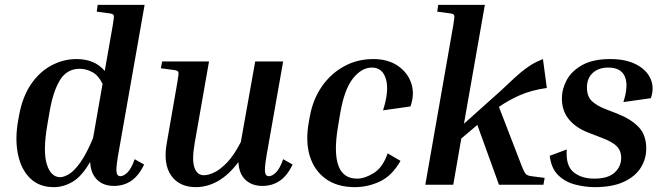

<svg xmlns="http://www.w3.org/2000/svg" viewBox="-20 -760 2736 790"><path d="M449 5Q405 5 379 -21Q353 -47 351 -94Q317 -35 279.5 -12.5Q242 10 201 10Q141 10 103.5 -27Q66 -64 53.5 -127Q41 -190 55 -266L59 -288Q73 -363 108 -414Q143 -465 192 -491Q241 -517 295 -517Q370 -517 411 -468L444 -656Q450 -690 448 -696.5Q446 -703 431 -705L378 -712L382 -740H575L471 -150Q458 -80 459 -57.5Q460 -35 475 -35Q489 -35 505 -51Q521 -67 534 -105L573 -83Q551 -37 520 -16Q489 5 449 5ZM175 -248Q156 -138 172.5 -84.5Q189 -31 228 -31Q242 -31 263 -43Q284 -55 309.5 -90Q335 -125 363 -192L402 -415Q385 -450 359.5 -463.5Q334 -477 308 -477Q255 -477 226.5 -430Q198 -383 184 -300Z M1060 5Q1016 5 989.5 -20.5Q963 -46 961 -93Q921 -40 877 -15Q833 10 786 10Q718 10 684.5 -37.5Q651 -85 666 -170L710 -423Q716 -457 714 -463.5Q712 -470 696 -472L642 -479L647 -507H840L781 -171Q769 -102 780 -70.5Q791 -39 819 -39Q837 -39 861.5 -50.5Q886 -62 914.5 -91.5Q943 -121 971 -176L1030 -507H1145L1082 -150Q1069 -80 1070 -57.5Q1071 -35 1086 -35Q1100 -35 1116 -51Q1132 -67 1145 -105L1184 -83Q1162 -37 1131 -16Q1100 5 1060 5Z M1510 -482Q1468 -482 1432.5 -437.5Q1397 -393 1380 -295L1370 -235Q1336 -25 1449 -25Q1481 -25 1518 -48Q1555 -71 1575 -129L1628 -98Q1593 -37 1543.5 -13.5Q1494 10 1440 10Q1368 10 1320.5 -24Q1273 -58 1254.5 -118.5Q1236 -179 1251 -260L1255 -282Q1268 -352 1304.5 -404.5Q1341 -457 1395.5 -487Q1450 -517 1516 -517Q1576 -517 1616.5 -489.5Q1657 -462 1672 -418Q1687 -374 1669 -322L1556 -306Q1582 -387 1568 -434.5Q1554 -482 1510 -482Z M2033 0 1944 -246 1878 -190 1845 0H1730L1845 -656Q1851 -690 1849 -696.5Q1847 -703 1832 -705L1779 -712L1783 -740H1975L1889 -251L2003 -353Q2044 -389 2071.5 -415.5Q2099 -442 2121 -460.5Q2143 -479 2164.5 -492.5Q2186 -506 2214 -517L2230 -398Q2166 -389 2118.5 -368Q2071 -347 2033 -320L2124 -84Q2137 -50 2144 -43.5Q2151 -37 2167 -35L2221 -28L2216 0Z M2427 10Q2388 10 2347 -0.5Q2306 -11 2277 -39Q2248 -67 2242 -119L2312 -145Q2307 -79 2339.5 -52Q2372 -25 2425 -25Q2482 -25 2509 -50Q2536 -75 2536 -111Q2536 -139 2518.5 -157.5Q2501 -176 2456 -193L2399 -215Q2348 -235 2320 -270Q2292 -305 2292 -354Q2292 -394 2312 -431Q2332 -468 2376 -492.5Q2420 -517 2491 -517Q2556 -517 2598.5 -494.5Q2641 -472 2657 -435.5Q2673 -399 2658 -356L2545 -340Q2567 -408 2551 -445Q2535 -482 2483 -482Q2443 -482 2419 -460Q2395 -438 2395 -400Q2395 -363 2415.5 -344Q2436 -325 2467 -313L2523 -291Q2576 -270 2607.5 -237.5Q2639 -205 2639 -149Q2639 -106 2616.5 -70Q2594 -34 2547 -12Q2500 10 2427 10Z"/></svg>

Font: Inria Serif
Style: Bold Italic
Weight: 700
Italic angle: -10°
Designer: Black Foundry Team
Foundry: Black Foundry
Version: Version 1.000; ttfautohint (v1.8.3)